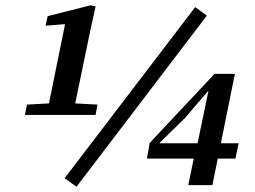

<svg xmlns="http://www.w3.org/2000/svg" viewBox="-20 -689 963 725"><path d="M74 -255 82 -294 190 -300H237L348 -294L341 -255ZM156 -255 231 -624 254 -600 152 -592 160 -628 322 -669 341 -665 321 -574 255 -255ZM269 16 224 -16 717 -662 761 -630ZM691 10 717 -117 722 -129 767 -345H745L775 -356L678 -243L575 -142L583 -166V-148H881L869 -90H535L545 -149L790 -410H867L782 10Z"/></svg>

Font: Source Serif 4 SemiBold
Style: Italic
Weight: 600
Italic angle: -12°
Designer: Frank Grießhammer
Foundry: Adobe Systems Incorporated
Version: Version 4.004;hotconv 1.0.116;makeotfexe 2.5.65601